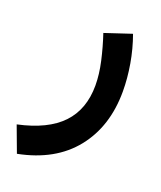

<svg xmlns="http://www.w3.org/2000/svg" viewBox="-125 -364 588 701"><g transform="rotate(20 169.0 -13.5)"><path d="M22.9 264.2 -14.6 163.6Q98.6 139.2 152.8 82Q207 24.9 207 -67.9Q207 -110.8 195.8 -160.6Q184.6 -210.4 168.5 -258.3L271.5 -292.5Q290 -241.2 299.3 -186.8Q308.6 -132.3 308.6 -81.5Q308.6 54.2 235.6 145.5Q162.6 236.8 22.9 264.2Z"/></g></svg>

Font: Vazirmatn UI FD Medium
Style: Regular
Weight: 500
Designer: Saber Rastikerdar
Foundry: Saber Rastikerdar
Version: Version 33.003